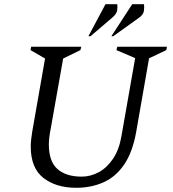

<svg xmlns="http://www.w3.org/2000/svg" viewBox="-20 -882 823 912"><path d="M342 10Q246 10 186 -37Q126 -84 126 -186Q126 -202 128 -219.5Q130 -237 133 -256L194 -604L125 -644L128 -660H366L362 -644L280 -604L221 -271Q217 -252 214.5 -232Q212 -212 212 -196Q212 -115 253 -79Q294 -43 368 -43Q410 -43 449 -64Q488 -85 517 -128Q546 -171 557 -236L622 -606L533 -644L537 -660H773L770 -644L688 -605L627 -256Q610 -160 570.5 -101.5Q531 -43 472.5 -16.5Q414 10 342 10ZM400 -710 481 -862H537Q539 -847 536 -831Q533 -815 514 -799L410 -710ZM509 -710 608 -862H664Q666 -847 663.5 -830Q661 -813 642 -799L518 -710Z"/></svg>

Font: Spectral SC
Style: Italic
Weight: 400
Italic angle: -10°
Designer: Jean-Baptiste Levee
Foundry: Production Type
Version: Version 2.001